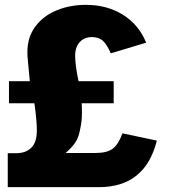

<svg xmlns="http://www.w3.org/2000/svg" viewBox="-20 -772 700 792"><path d="M12 -140H46Q86 -140 109 -162.5Q132 -185 132 -233Q132 -255 129.5 -282Q127 -309 122 -346H17V-437H103L94 -532Q93 -541 93 -557Q93 -619 126 -663Q159 -707 214 -729.5Q269 -752 334 -752Q421 -752 486.5 -711.5Q552 -671 583 -596L437 -552Q421 -589 404 -604Q387 -619 359 -619Q328 -619 309 -598.5Q290 -578 290 -542Q290 -504 304 -437H449V-346H317Q318 -330 318 -305Q318 -272 311 -241Q305 -206 291.5 -185.5Q278 -165 251 -141H375Q422 -141 445.5 -159Q469 -177 485 -222L627 -192Q579 0 388 0H12Z"/></svg>

Font: Morrison
Style: Bold
Weight: 700
Designer: Pablo Impallari, Rodrigo Fuenzalida (Modified by Dan O. Williams)
Version: Version 0.03;June 6, 2019;FontCreator 11.5.0.2425 64-bit; tt